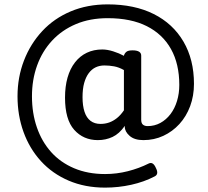

<svg xmlns="http://www.w3.org/2000/svg" viewBox="-20 -694 951 877"><path d="M277 -248Q277 -299 288.5 -339.5Q300 -380 322.5 -409Q345 -438 376.5 -453Q408 -468 447 -468Q470 -468 497 -459.5Q524 -451 546 -439L547 -443Q551 -453 559 -458.5Q567 -464 586 -464Q605 -464 615 -458Q625 -452 625 -440V-147Q625 -131 633 -124.5Q641 -118 654 -118Q686 -118 712.5 -132.5Q739 -147 758.5 -172.5Q778 -198 788.5 -232.5Q799 -267 799 -306Q799 -402 761 -470Q723 -538 650.5 -574.5Q578 -611 472 -611Q391 -611 327 -584Q263 -557 218 -508.5Q173 -460 149.5 -395Q126 -330 126 -254Q126 -177 148.5 -112Q171 -47 213.5 0.5Q256 48 318.5 74.5Q381 101 460 101Q513 101 564 88Q615 75 659 53Q679 43 692 73Q707 102 686 112Q638 137 579.5 150Q521 163 460 163Q368 163 293.5 131Q219 99 167 42Q115 -15 87.5 -91Q60 -167 60 -254Q60 -341 89.5 -417.5Q119 -494 173 -552Q227 -610 303 -642Q379 -674 472 -674Q594 -674 682 -630Q770 -586 818 -504Q866 -422 866 -311Q866 -256 848.5 -209Q831 -162 799.5 -127.5Q768 -93 726 -73.5Q684 -54 635 -54Q594 -54 572 -73.5Q550 -93 550 -115Q550 -116 550 -117Q550 -118 550 -119Q525 -83 494 -68.5Q463 -54 427 -54Q361 -54 319 -101Q277 -148 277 -248ZM357 -250Q357 -211 366 -183.5Q375 -156 393.5 -142Q412 -128 439 -128Q460 -128 478.5 -134.5Q497 -141 514 -154.5Q531 -168 546 -190V-374Q523 -387 501 -391Q479 -395 457 -395Q435 -395 417 -386.5Q399 -378 385.5 -360Q372 -342 364.5 -315Q357 -288 357 -250Z"/></svg>

Font: Playwrite BR
Style: Regular
Weight: 400
Designer: Veronika Burian, José Scaglione
Foundry: TypeTogether
Version: Version 1.002